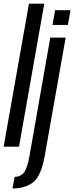

<svg xmlns="http://www.w3.org/2000/svg" viewBox="-44 -805 407 1054"><path d="M-24 0H60.5L199 -785H115ZM24.5 229.5Q97 229.5 140 193.8Q183 158 202.5 45.5L316.5 -598.5H232L118 50.5Q105.5 121.5 86.2 143.8Q67 166 36.5 166ZM258.5 -749 244 -668H328.5L343 -749Z"/></svg>

Font: Anybody ExtraCondensed
Style: Italic
Weight: 400
Width: 2
Italic angle: -10°
Version: Version 1.113;gftools[0.9.25]